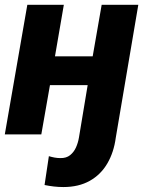

<svg xmlns="http://www.w3.org/2000/svg" viewBox="-24 -548 590 783"><path d="M87.4 -528.3H236.3L200.2 -318.4H354L390.6 -528.3H540L448.2 13.2Q440.4 72.8 413.8 118.4Q387.2 164.1 342 189.5Q296.9 214.8 234.4 214.8Q214.8 214.8 195.8 212.6Q176.8 210.4 157.7 206.5L175.3 88.9Q186.5 92.3 198.2 94.5Q210 96.7 222.2 96.7Q246.6 97.2 262 84.7Q277.3 72.3 285.9 53.2Q294.4 34.2 297.9 13.2L333.5 -200.7H179.7L144.5 0H-4.4Z"/></svg>

Font: Roboto ExtraBold
Style: Italic
Weight: 800
Designer: Christian Robertson
Foundry: Google
Version: Version 3.009; 2024